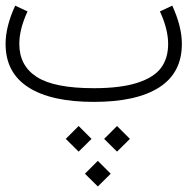

<svg xmlns="http://www.w3.org/2000/svg" viewBox="-142 -363 692 684"><path d="M-87.9 -342.8 -43.9 -322.3Q-73.2 -259.3 -73.2 -206.5Q-73.2 -128.9 -11 -88.9Q51.3 -48.8 192.4 -48.8Q287.6 -48.8 346.9 -67.9Q406.2 -86.9 431.6 -121.1Q457 -155.3 457 -206.5Q457 -259.3 427.7 -322.3L471.7 -342.8Q505.9 -268.6 505.9 -206.5Q505.9 -103.5 425.3 -51.8Q344.7 0 192.4 0Q40 0 -41 -52Q-122.1 -104 -122.1 -206.5Q-122.1 -268.6 -87.9 -342.8ZM229 131.8 274.9 85.9 320.8 131.8 274.9 177.2ZM92.3 131.8 138.2 85.9 184.1 131.8 138.2 177.2ZM160.6 255.9 206.5 210 252.4 255.9 206.5 301.3Z"/></svg>

Font: AzarMehrMonospaced
Style: SerifRegular
Weight: 1
Designer: Amin Abedi
Version: Version 1.00